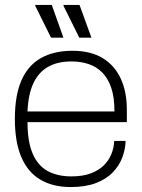

<svg xmlns="http://www.w3.org/2000/svg" viewBox="-20 -743 572 775"><path d="M265 12Q194 12 143.5 -17.5Q93 -47 66.5 -108Q40 -169 40 -263Q40 -358 66.5 -418.5Q93 -479 145 -508.5Q197 -538 273 -538Q345 -538 393.5 -509Q442 -480 467 -426.5Q492 -373 492 -300V-250H91Q91 -170 112.5 -121.5Q134 -73 173.5 -52Q213 -31 268 -31Q314 -31 346 -43Q378 -55 398.5 -75Q419 -95 429.5 -121Q440 -147 441 -174H487Q486 -140 473.5 -107Q461 -74 435 -47Q409 -20 367 -4Q325 12 265 12ZM91 -293H442Q442 -350 429 -388.5Q416 -427 392.5 -450.5Q369 -474 337.5 -484.5Q306 -495 268 -495Q213 -495 174.5 -473.5Q136 -452 115 -407.5Q94 -363 91 -293ZM300 -591 236 -720 237 -723H301L349 -591ZM186 -591 122 -720 123 -723H189L236 -591Z"/></svg>

Font: Archivo Thin
Style: Regular
Weight: 250
Designer: Hector Gatti
Foundry: Omnibus-Type
Version: Version 2.001